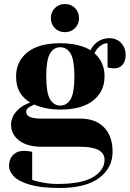

<svg xmlns="http://www.w3.org/2000/svg" viewBox="-20 -720 645 955"><path d="M25 105Q25 71 45.5 50.5Q66 30 100 30Q108 30 129 33L140 35V175Q152 179 178 185Q224 195 265 195Q387 195 443.5 160.5Q500 126 500 75Q500 10 380 10H190Q115 10 75 -21Q35 -52 35 -100Q35 -148 82 -185Q101 -199 130 -210Q93 -233 76.5 -264.5Q60 -296 60 -340Q60 -414 116 -459.5Q172 -505 280 -505Q327 -505 366.5 -495.5Q406 -486 430 -470Q438 -487 451 -500Q481 -530 525 -530Q559 -530 582 -506.5Q605 -483 605 -445Q605 -416 589.5 -398Q574 -380 550 -380Q539 -380 525 -382L515 -385V-505Q489 -505 466 -480Q457 -471 450 -455Q500 -411 500 -340Q500 -266 444 -220.5Q388 -175 280 -175Q208 -175 150 -200L130 -190Q120 -184 115 -178.5Q110 -173 110 -165Q110 -148 127.5 -139Q145 -130 190 -130H380Q455 -130 497.5 -86.5Q540 -43 540 35Q540 115 473.5 165Q407 215 275 215Q186 215 130 199Q74 183 49.5 158Q25 133 25 105ZM350 -340Q350 -421 331.5 -453Q313 -485 280 -485Q247 -485 228.5 -453Q210 -421 210 -340Q210 -259 228.5 -227Q247 -195 280 -195Q313 -195 331.5 -227Q350 -259 350 -340ZM233 -630Q233 -660 253 -680Q273 -700 303 -700Q333 -700 353 -680Q373 -660 373 -630Q373 -600 353 -580Q333 -560 303 -560Q273 -560 253 -580Q233 -600 233 -630Z"/></svg>

Font: Yeseva One
Style: Regular
Weight: 400
Designer: Jovanny Lemonad
Foundry: Jovanny Lemonad
Version: Version 2.000